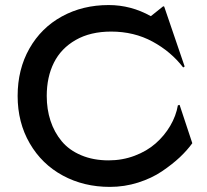

<svg xmlns="http://www.w3.org/2000/svg" viewBox="-20 -730 821 760"><path d="M165 -350.1Q165 -297.4 179.9 -252Q194.8 -206.5 224.1 -171.1Q253.4 -135.7 301.3 -115.5Q349.1 -95.2 410.2 -95.2Q464.4 -95.2 512.9 -113.5Q561.5 -131.8 596.2 -162.4Q630.9 -192.9 653.8 -231.9Q676.8 -271 684.1 -313L690.9 -314.9L741.2 -163.1Q720.7 -134.8 691.7 -107.4Q662.6 -80.1 621.6 -52.2Q580.6 -24.4 526.6 -7.3Q472.7 9.8 415 9.8Q311.5 9.8 228.5 -35.2Q145.5 -80.1 97.7 -162.6Q49.8 -245.1 49.8 -350.1Q49.8 -455.6 96.4 -537.8Q143.1 -620.1 225.1 -665Q307.1 -710 410.2 -710Q498.5 -710 577.1 -666L626 -705.1L629.9 -704.1L710.9 -466.8L705.1 -462.9Q656.7 -525.9 583.7 -565.4Q510.7 -605 419.9 -605Q337.9 -605 279.8 -571.8Q221.7 -538.6 193.4 -481.9Q165 -425.3 165 -350.1Z"/></svg>

Font: Tiffany Gothic CC
Style: Regular
Weight: 400
Designer: indestructible type*
Foundry: Cowboy Collective
Version: Version 1.000